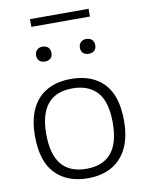

<svg xmlns="http://www.w3.org/2000/svg" viewBox="-99 -986 818 1065"><g transform="rotate(-10 310.0 -453.5)"><path d="M59.5 -270.5Q59.5 -364 90.2 -426.2Q121 -488.5 177.2 -519Q233.5 -549.5 310 -549.5Q428.5 -549.5 494.8 -480.8Q561 -412 561 -270.5Q561 -177.5 529.8 -114.8Q498.5 -52 442.2 -21.2Q386 9.5 310 9.5Q193 9.5 126.2 -60Q59.5 -129.5 59.5 -270.5ZM497.5 -270Q497.5 -388.5 448.8 -442.5Q400 -496.5 310 -496.5Q123 -496.5 123 -271.5Q123 -43.5 310 -43.5Q497.5 -43.5 497.5 -270ZM143.5 -710.5Q143.5 -730 155 -741.5Q166.5 -753 186.5 -753Q206.5 -753 218.2 -741.5Q230 -730 230 -710.5Q230 -691.5 218.5 -680.5Q207 -669.5 186.5 -669.5Q166.5 -669.5 155 -680.5Q143.5 -691.5 143.5 -710.5ZM390 -710.5Q390 -730 401.8 -741.5Q413.5 -753 433.5 -753Q453 -753 464.8 -741.5Q476.5 -730 476.5 -710.5Q476.5 -691.5 465 -680.5Q453.5 -669.5 433.5 -669.5Q413 -669.5 401.5 -680.5Q390 -691.5 390 -710.5ZM145 -872V-915.5H475V-872Z"/></g></svg>

Font: Encode Sans Expanded Light
Style: Regular
Weight: 300
Width: 7
Designer: Multiple Designers
Foundry: Impallari Type
Version: Version 2.000